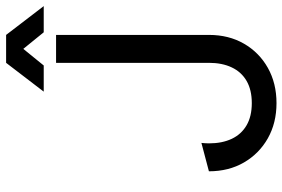

<svg xmlns="http://www.w3.org/2000/svg" viewBox="-170 -759 938 638"><g transform="rotate(-90 299.0 -440.0)"><path d="M143.1 -239.7 48.8 -214.8Q48.8 -148.9 78.1 -98.4Q107.4 -47.9 158.4 -19Q209.5 9.8 275.4 9.8Q341.3 9.8 392.6 -19Q443.8 -47.9 472.9 -98.4Q502 -148.9 502 -214.8V-722.7H409.2V-214.8Q409.2 -170.9 394 -138.9Q378.9 -106.9 349.1 -89.6Q319.3 -72.3 275.4 -72.3Q231.4 -72.3 201.7 -89.6Q171.9 -106.9 156.7 -138.9Q141.6 -170.9 141.6 -214.8Q141.6 -221.7 142.1 -227.5Q142.6 -233.4 143.1 -239.7ZM510.7 -763.7H597.7L502 -888.7H409.2ZM400.4 -763.7 502 -888.7H409.2L313.5 -763.7Z"/></g></svg>

Font: Giphurs
Style: Regular
Weight: 400
Version: Version 2.010